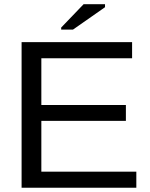

<svg xmlns="http://www.w3.org/2000/svg" viewBox="-20 -887 707 907"><path d="M624 -76.2V0H82V-688H604V-611.8H175.3V-391.1H574.7V-315.9H175.3V-76.2ZM476.1 -853 324.7 -747.1H269V-756.8L375 -867.2H476.1Z"/></svg>

Font: Arimo Nerd Font
Style: Regular
Weight: 400
Designer: Steve Matteson
Foundry: Monotype Imaging Inc.
Version: Version 1.33;Nerd Fonts 3.2.1